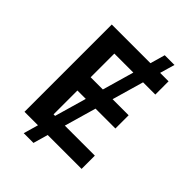

<svg xmlns="http://www.w3.org/2000/svg" viewBox="-262 -929 1131 1131"><g transform="rotate(45 303.5 -364.0)"><path d="M501.5 -819.8 474.6 -727.1H544.9V-616.7H442.9L386.2 -419.4H520V-309.1H354.5L297.4 -110.4H547.4V0H265.1L238.8 92.3H157.7L184.1 0H71.8V-727.1H394L420.4 -819.8ZM361.8 -616.7H203.6V-419.4H305.2ZM273.4 -309.1H203.6V-110.4H216.3Z"/></g></svg>

Font: Interop SemBd
Style: Regular
Weight: 600
Designer: Rasmus Andersson, Google, Jang Haemin
Foundry: jhaemin
Version: Version 1.007